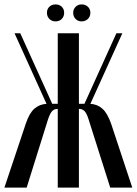

<svg xmlns="http://www.w3.org/2000/svg" viewBox="-24 -851 620 871"><path d="M476 0 378 -309Q369 -338 359 -347.5Q349 -357 335 -357H334V0H238V-357H237Q223 -357 213.5 -348Q204 -339 194 -310L97 0H-4L93 -290Q109 -338 132 -358Q155 -378 187 -380L42 -700H68L213 -380H238V-700H334V-380H359L504 -700H531L386 -380Q418 -378 440.5 -358Q463 -338 480 -290L576 0ZM189 -793Q189 -810 200 -820.5Q211 -831 228 -831Q245 -831 256 -820.5Q267 -810 267 -793Q267 -776 256 -765Q245 -754 228 -754Q211 -754 200 -765Q189 -776 189 -793ZM308 -793Q308 -809 319 -820Q330 -831 346 -831Q363 -831 374.5 -820.5Q386 -810 386 -793Q386 -776 374.5 -765Q363 -754 346 -754Q330 -754 319 -765Q308 -776 308 -793Z"/></svg>

Font: Moniqa Narrow Heading
Style: Bold
Weight: 700
Width: 4
Designer: Rajesh Rajput
Foundry: Rajesh Rajput
Version: Version 1.000